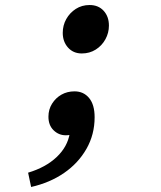

<svg xmlns="http://www.w3.org/2000/svg" viewBox="-20 -541 640 765"><path d="M306 -328Q272 -328 251 -351.5Q230 -375 230 -410Q230 -440 244 -465Q258 -490 282 -505.5Q306 -521 337 -521Q372 -521 393 -498Q414 -475 414 -439Q414 -410 400 -384.5Q386 -359 361.5 -343.5Q337 -328 306 -328ZM104 204 92 147Q162 126 205.5 85Q249 44 258 -10L273 -93L302 -26Q293 -17 277.5 -9.5Q262 -2 242 -2Q214 -2 193.5 -22Q173 -42 173 -76Q173 -105 187.5 -128Q202 -151 225 -164Q248 -177 277 -177Q313 -177 335 -150.5Q357 -124 357 -74Q357 -5 324.5 52Q292 109 235.5 148Q179 187 104 204Z"/></svg>

Font: Source Code Pro SemiBold
Style: Italic
Weight: 600
Italic angle: -11°
Monospace: yes
Designer: Paul D. Hunt, Teo Tuominen
Foundry: Adobe Systems Incorporated
Version: Version 1.016;hotconv 1.0.116;makeotfexe 2.5.65601